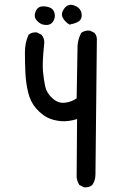

<svg xmlns="http://www.w3.org/2000/svg" viewBox="-20 -798 540 816"><path d="M336.9 -2 317.4 -11.7Q307.6 -27.3 305.7 -44.9L307.6 -292Q269.5 -280.3 238.3 -283.2Q207 -286.1 182.6 -297.9Q158.2 -309.6 133.8 -336.9Q109.4 -364.3 99.6 -405.3Q89.8 -446.3 87.9 -489.3Q85.9 -532.2 85.9 -574.7Q85.9 -617.2 101.6 -650.4Q115.2 -662.1 136.7 -660.2L156.2 -650.4Q169.9 -634.8 168 -613.3Q159.2 -530.3 162.6 -495.1Q166 -460 171.9 -431.6Q177.7 -403.3 202.1 -380.9Q226.6 -358.4 254.9 -361.3Q283.2 -364.3 305.7 -379.9L309.6 -603.5Q311.5 -632.8 325.2 -658.2Q340.8 -669.9 362.3 -668L381.8 -658.2Q393.6 -644.5 391.6 -623L385.7 -56.6Q385.7 -31.2 372.1 -11.7Q358.4 0 336.9 -2ZM164.1 -693.4Q151.4 -695.3 137.2 -710Q123 -724.6 129.9 -745.1Q136.7 -765.6 151.9 -769.5Q167 -773.4 187 -767.6Q207 -761.7 211.9 -741.7Q216.8 -721.7 204.1 -704.6Q191.4 -687.5 164.1 -693.4ZM275.4 -693.4Q255.9 -705.1 246.6 -723.1Q237.3 -741.2 253.4 -762.2Q269.5 -783.2 293.5 -775.4Q317.4 -767.6 324.2 -749.5Q331.1 -731.4 323.2 -716.3Q315.4 -701.2 275.4 -693.4Z"/></svg>

Font: JasonHandwriting1
Style: Regular
Weight: 400
Version: Version 1.48.20